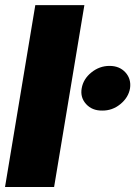

<svg xmlns="http://www.w3.org/2000/svg" viewBox="-24 -748 541 768"><path d="M313.5 -727.5 192.4 0H-3.9L117.2 -727.5ZM384.8 -305.7Q344.7 -305.2 320.6 -331.5Q296.4 -357.9 302.7 -394.5Q309.1 -432.1 341.6 -458.3Q374 -484.4 414.1 -484.4Q454.1 -484.4 477.8 -458.3Q501.5 -432.1 496.1 -394.5Q489.7 -357.9 457.5 -331.5Q425.3 -305.2 384.8 -305.7Z"/></svg>

Font: Inter Tight Black
Style: Italic
Weight: 900
Italic angle: -9.39999°
Designer: Rasmus Andersson
Foundry: rsms
Version: Version 3.004; ttfautohint (v1.8.4.7-5d5b)